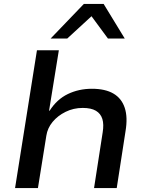

<svg xmlns="http://www.w3.org/2000/svg" viewBox="-20 -962 751 982"><path d="M57 0 169 -705H281L231 -396H234Q271 -454 327 -481Q383 -508 450 -508Q518 -508 560 -483.5Q602 -459 618 -410.5Q634 -362 622 -291L577 0H461L505 -284Q512 -326 503.5 -353.5Q495 -381 470.5 -395.5Q446 -410 403 -410Q356 -410 315.5 -390Q275 -370 249 -338.5Q223 -307 217 -268L174 0ZM239 -765 409 -942H510L618 -765H532L448 -879L324 -765Z"/></svg>

Font: Nunito Sans 7pt SemiExpanded SemiBold
Style: Italic
Weight: 600
Width: 6
Italic angle: -9°
Designer: Vernon Adams
Foundry: Vernon Adams
Version: Version 3.101;gftools[0.9.27]